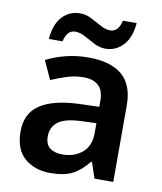

<svg xmlns="http://www.w3.org/2000/svg" viewBox="-85 -817 757 896"><g transform="rotate(10 294.0 -369.5)"><path d="M297 -552Q402 -552 456.5 -506Q511 -460 511 -364V0H422L397 -75H393Q358 -31 319 -10.5Q280 10 213 10Q140 10 92 -31Q44 -72 44 -158Q44 -242 105.5 -284Q167 -326 292 -331L386 -334V-361Q386 -412 361 -434.5Q336 -457 291 -457Q250 -457 212.5 -445Q175 -433 138 -417L98 -505Q138 -526 189.5 -539Q241 -552 297 -552ZM320 -254Q237 -251 205 -225.5Q173 -200 173 -157Q173 -118 195.5 -101.5Q218 -85 255 -85Q310 -85 348 -116.5Q386 -148 386 -210V-256ZM99 -605Q105 -676 139 -712Q173 -748 223 -748Q251 -748 277 -734.5Q303 -721 327.5 -707.5Q352 -694 374 -694Q412 -694 425 -749H490Q484 -679 449.5 -642.5Q415 -606 366 -606Q339 -606 313 -619.5Q287 -633 262.5 -646.5Q238 -660 215 -660Q176 -660 164 -605Z"/></g></svg>

Font: Noto Sans Gujarati SemiBold
Style: Regular
Weight: 600
Designer: Jelle Bosma - Monotype Design Team, Universal Thirst
Foundry: Monotype Imaging Inc.
Version: Version 2.106; ttfautohint (v1.8.4.7-5d5b)